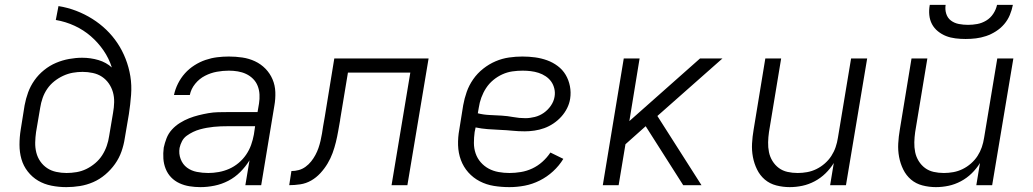

<svg xmlns="http://www.w3.org/2000/svg" viewBox="-20 -760 4240 788"><path d="M252 8Q252 8 252 8Q252 8 252 8Q221 8 191 2Q161 -4 136.5 -18.5Q112 -33 94 -56Q76 -79 68 -107Q60 -135 60 -166Q60 -197 65 -228L81 -328Q86 -355 95.5 -381Q105 -407 121.5 -430.5Q138 -454 161 -472.5Q184 -491 210 -502Q236 -513 263.5 -518Q291 -523 317 -523Q352 -523 384 -513.5Q416 -504 439 -483Q427 -521 404.5 -553.5Q382 -586 352.5 -611.5Q323 -637 286.5 -654Q250 -671 209 -678L220 -735Q258 -729 293 -715.5Q328 -702 359 -682.5Q390 -663 416 -638Q442 -613 462 -583Q482 -553 495.5 -518.5Q509 -484 515 -447Q521 -410 518 -370.5Q515 -331 509 -292L492 -192Q488 -165 478.5 -138Q469 -111 452 -87Q435 -63 412 -43.5Q389 -24 362.5 -12.5Q336 -1 308 3.5Q280 8 252 8ZM253 -50Q273 -50 294 -53.5Q315 -57 334.5 -66.5Q354 -76 371 -90.5Q388 -105 399.5 -123Q411 -141 418 -161Q425 -181 428 -202L444 -297Q448 -319 448.5 -340.5Q449 -362 443.5 -381.5Q438 -401 426.5 -417.5Q415 -434 398.5 -445Q382 -456 361 -460.5Q340 -465 319 -465Q299 -465 279 -461.5Q259 -458 239.5 -449Q220 -440 203 -426.5Q186 -413 174 -395.5Q162 -378 155 -358Q148 -338 145 -318L128 -218Q125 -197 124.5 -175.5Q124 -154 129 -134Q134 -114 145.5 -97.5Q157 -81 173.5 -70Q190 -59 211 -54.5Q232 -50 253 -50Z M803 8Q803 8 803 8Q803 8 803 8H802Q780 8 758 4.5Q736 1 716.5 -8Q697 -17 682.5 -32Q668 -47 660 -67Q652 -87 650.5 -109Q649 -131 652 -154Q656 -173 663.5 -192.5Q671 -212 685.5 -228Q700 -244 718.5 -255.5Q737 -267 756 -274.5Q775 -282 795 -287Q815 -292 835 -295.5Q855 -299 875 -299.5Q895 -300 914 -300H1037L1043 -335Q1046 -354 1045 -372.5Q1044 -391 1037.5 -407.5Q1031 -424 1018.5 -436.5Q1006 -449 990 -456.5Q974 -464 956 -467Q938 -470 919 -470Q895 -470 870 -465.5Q845 -461 821.5 -449Q798 -437 781 -416Q764 -395 759 -370H694Q699 -394 710.5 -417Q722 -440 739 -459Q756 -478 778 -492Q800 -506 823.5 -514Q847 -522 871 -525Q895 -528 919 -528Q947 -528 974.5 -524Q1002 -520 1026.5 -508.5Q1051 -497 1069.5 -478Q1088 -459 1098.5 -434.5Q1109 -410 1110 -382Q1111 -354 1106 -326L1052 0H987L1004 -102Q988 -76 966 -54Q944 -32 917 -18Q890 -4 860.5 2Q831 8 803 8ZM835 -50Q856 -50 878 -54Q900 -58 920.5 -67Q941 -76 959 -91Q977 -106 990 -125Q1003 -144 1010.5 -165Q1018 -186 1022 -208L1027 -242H914Q900 -242 886 -241.5Q872 -241 857.5 -239.5Q843 -238 829 -235.5Q815 -233 800.5 -229Q786 -225 772.5 -218.5Q759 -212 746.5 -203Q734 -194 727 -180.5Q720 -167 717 -153Q713 -129 721.5 -107Q730 -85 747.5 -72Q765 -59 788 -54.5Q811 -50 835 -50Z M1167 0 1176 -58Q1191 -58 1206 -62Q1221 -66 1234 -75.5Q1247 -85 1257 -97.5Q1267 -110 1274.5 -124Q1282 -138 1287 -152.5Q1292 -167 1295.5 -182Q1299 -197 1301.5 -212Q1304 -227 1306 -241Q1308 -251 1309.5 -261Q1311 -271 1313 -281L1352 -520H1739L1652 0H1587L1664 -462H1408L1376 -269Q1376 -269 1376 -269Q1376 -269 1376 -269V-267Q1372 -245 1368 -222Q1364 -199 1358.5 -176.5Q1353 -154 1345 -132Q1337 -110 1324.5 -89Q1312 -68 1295 -49.5Q1278 -31 1257 -19Q1236 -7 1212.5 -3.5Q1189 0 1167 0Z M2071 8Q2038 8 2007 3Q1976 -2 1949 -16Q1922 -30 1902 -52.5Q1882 -75 1871.5 -103.5Q1861 -132 1860 -164Q1859 -196 1865 -228L1881 -328Q1886 -356 1895.5 -383Q1905 -410 1922 -434.5Q1939 -459 1963 -478Q1987 -497 2014 -508.5Q2041 -520 2069 -524Q2097 -528 2124 -528Q2151 -528 2176.5 -524.5Q2202 -521 2225.5 -512.5Q2249 -504 2269 -489Q2289 -474 2301.5 -453Q2314 -432 2319 -406.5Q2324 -381 2320 -355Q2317 -335 2307.5 -316Q2298 -297 2283.5 -281Q2269 -265 2251 -253Q2233 -241 2213.5 -234Q2194 -227 2173.5 -224Q2153 -221 2134 -221Q2108 -221 2083 -223.5Q2058 -226 2032.5 -227Q2007 -228 1981.5 -230Q1956 -232 1932 -237L1928 -218Q1925 -196 1925 -173.5Q1925 -151 1932 -130.5Q1939 -110 1953 -94Q1967 -78 1985.5 -68Q2004 -58 2026 -54Q2048 -50 2071 -50Q2094 -50 2118 -54Q2142 -58 2164.5 -68.5Q2187 -79 2206 -96Q2225 -113 2239 -134L2292 -108Q2275 -80 2250 -57Q2225 -34 2195 -19Q2165 -4 2133.5 2Q2102 8 2071 8ZM2136 -275Q2155 -275 2175 -280Q2195 -285 2212 -297Q2229 -309 2241 -326.5Q2253 -344 2256 -363Q2259 -380 2255 -396.5Q2251 -413 2242 -425.5Q2233 -438 2219.5 -447Q2206 -456 2190.5 -461Q2175 -466 2158.5 -468Q2142 -470 2125 -470Q2104 -470 2083 -467Q2062 -464 2042 -455Q2022 -446 2004.5 -431.5Q1987 -417 1975 -398.5Q1963 -380 1955.5 -359.5Q1948 -339 1945 -318L1941 -295Q1965 -289 1989.5 -288Q2014 -287 2038.5 -285.5Q2063 -284 2087 -279.5Q2111 -275 2136 -275Z M2454 0 2540 -520H2605L2563 -263L2853 -520H2945L2678 -284L2859 0H2784L2630 -242L2547 -168L2519 0Z M3221 8Q3193 8 3166 1Q3139 -6 3119 -23Q3099 -40 3087 -64.5Q3075 -89 3070 -116Q3065 -143 3066.5 -171Q3068 -199 3073 -228L3121 -520H3186L3136 -218Q3133 -197 3132.5 -176Q3132 -155 3136 -135.5Q3140 -116 3150.5 -99Q3161 -82 3176.5 -70.5Q3192 -59 3212 -54.5Q3232 -50 3254 -50Q3273 -50 3292.5 -53.5Q3312 -57 3330.5 -66Q3349 -75 3365 -89Q3381 -103 3392 -120Q3403 -137 3409.5 -156Q3416 -175 3419 -195L3473 -520H3539L3452 0H3387L3402 -91Q3388 -68 3368 -48.5Q3348 -29 3323.5 -16Q3299 -3 3273 2.5Q3247 8 3221 8Z M3821 8Q3793 8 3766 1Q3739 -6 3719 -23Q3699 -40 3687 -64.5Q3675 -89 3670 -116Q3665 -143 3666.5 -171Q3668 -199 3673 -228L3721 -520H3786L3736 -218Q3733 -197 3732.5 -176Q3732 -155 3736 -135.5Q3740 -116 3750.5 -99Q3761 -82 3776.5 -70.5Q3792 -59 3812 -54.5Q3832 -50 3854 -50Q3873 -50 3892.5 -53.5Q3912 -57 3930.5 -66Q3949 -75 3965 -89Q3981 -103 3992 -120Q4003 -137 4009.5 -156Q4016 -175 4019 -195L4073 -520H4139L4052 0H3987L4002 -91Q3988 -68 3968 -48.5Q3948 -29 3923.5 -16Q3899 -3 3873 2.5Q3847 8 3821 8ZM3943 -600Q3922 -600 3901.5 -602.5Q3881 -605 3863 -612Q3845 -619 3829.5 -631.5Q3814 -644 3805 -661Q3796 -678 3794 -698.5Q3792 -719 3796 -740H3861Q3858 -721 3863.5 -703.5Q3869 -686 3883 -675.5Q3897 -665 3915.5 -661.5Q3934 -658 3953 -658Q3972 -658 3991 -661.5Q4010 -665 4027.5 -675.5Q4045 -686 4056.5 -703.5Q4068 -721 4072 -740H4137Q4133 -719 4124.5 -698.5Q4116 -678 4101.5 -661Q4087 -644 4067.5 -631.5Q4048 -619 4027 -612Q4006 -605 3985 -602.5Q3964 -600 3943 -600Z"/></svg>

Font: Iosevka SS04 Light Extended
Style: Italic
Weight: 300
Width: 7
Italic angle: -9°
Monospace: yes
Designer: Belleve Invis
Foundry: Belleve Invis
Version: Version 19.0.0; ttfautohint (v1.8.4)